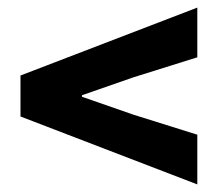

<svg xmlns="http://www.w3.org/2000/svg" viewBox="-20 -585 574 506"><path d="M500 -99 34 -278V-386L500 -565V-434L331 -381L196 -334V-330L331 -283L500 -230Z"/></svg>

Font: Source Sans 3 ExtraLight ExtraBold
Style: Regular
Weight: 800
Version: Version 3.052;hotconv 1.1.0;makeotfexe 2.6.0